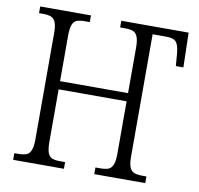

<svg xmlns="http://www.w3.org/2000/svg" viewBox="-79 -796 913 879"><g transform="rotate(10 377.0 -356.5)"><path d="M38 -31H55Q81 -31 94.5 -36.5Q108 -42 115 -59.5Q122 -77 122 -111V-604Q122 -637 115 -654Q108 -671 94 -676.5Q80 -682 55 -682H38V-713H274V-682H253Q227 -682 213.5 -676.5Q200 -671 193.5 -654Q187 -637 187 -603V-392H503V-603Q503 -637 496 -654Q489 -671 475.5 -676.5Q462 -682 436 -682H415V-713H728L732 -552H697L692 -613Q688 -651 675.5 -664Q663 -677 630 -677H567V-108Q567 -75 574 -58.5Q581 -42 595 -36.5Q609 -31 634 -31H652V0H415V-31H436Q462 -31 475.5 -36.5Q489 -42 496 -59.5Q503 -77 503 -111V-354H187V-111Q187 -76 193.5 -59Q200 -42 213.5 -36.5Q227 -31 253 -31H274V0H38Z"/></g></svg>

Font: Noto Serif NarrowLight
Style: Regular
Weight: 300
Width: 4
Designer: Monotype Design Team
Foundry: Monotype Imaging Inc.
Version: Version 1.001